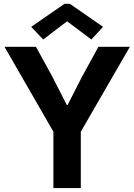

<svg xmlns="http://www.w3.org/2000/svg" viewBox="-20 -958 685 978"><path d="M252 -287.1 2.9 -719.7H163.1L246.1 -568.4L320.3 -422.9H324.2L398.4 -568.4L481.4 -719.7H641.6L391.6 -287.1V0H252ZM138.7 -821.3 308.6 -938.5H335.9L504.9 -821.3L445.3 -756.8L323.2 -848.6H320.3L200.2 -756.8Z"/></svg>

Font: Reddit Sans Vanilla
Style: Bold
Weight: 700
Designer: Stephen Hutchings
Foundry: Reddit
Version: Version 1.013